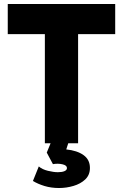

<svg xmlns="http://www.w3.org/2000/svg" viewBox="-20 -720 618 965"><path d="M205.5 0V-548.5H19V-700H559V-548.5H372.5V0ZM277 225Q237 225 203.5 214.8Q170 204.5 145.5 189.5L175 116.5Q192 131.5 220.8 138.5Q249.5 145.5 271 145.5Q291.5 145.5 304 140.2Q316.5 135 316.5 124.5Q316.5 111 294 105.8Q271.5 100.5 246 105L215 47L242.5 -20H329.5L313 31Q367.5 36.5 399.8 59.5Q432 82.5 432 124Q432 159.5 408.5 181.8Q385 204 349.2 214.5Q313.5 225 277 225Z"/></svg>

Font: Geologica
Style: Bold
Weight: 700
Designer: Sindre Bremnes, Frode Helland
Foundry: Monokrom Skriftforlag AS
Version: Version 1.010; ttfautohint (v1.8.4.7-5d5b);gftools[0.9.28]